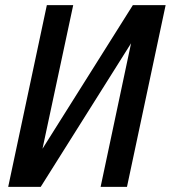

<svg xmlns="http://www.w3.org/2000/svg" viewBox="-20 -730 667 750"><path d="M12 0 163 -710H266L146 -149L499 -710H627L476 0H373L492 -561L139 0Z"/></svg>

Font: Geist Mono Medium
Style: Italic
Weight: 500
Italic angle: -12°
Monospace: yes
Designer: Basement.studio, Andrés Briganti, Mateo Zaragoza
Foundry: Basement.studio, Vercel, Andrés Briganti, Guido Ferreyra, Mateo Zaragoza
Version: Version 1.500; ttfautohint (v1.8.4.7-5d5b)